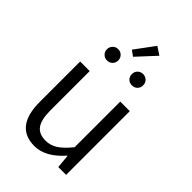

<svg xmlns="http://www.w3.org/2000/svg" viewBox="-275 -1037 1151 1151"><g transform="rotate(45 301.0 -461.0)"><path d="M251 12.7Q86.9 12.7 86.9 -197.3V-540H168V-207Q168 -128.9 193.4 -93.3Q218.8 -57.6 275.4 -57.6Q316.4 -57.6 351.1 -80.1Q385.7 -102.5 426.8 -153.3V-540H507.8V0H441.4L433.6 -85.9H430.7Q344.7 12.7 251 12.7ZM291 -784.2 255.9 -809.6 347.7 -933.6 398.4 -900.4ZM148.4 -706.1Q148.4 -725.6 162.1 -739.7Q175.8 -753.9 196.3 -753.9Q216.8 -753.9 230.5 -739.7Q244.1 -725.6 244.1 -706.1Q244.1 -685.5 230.5 -671.9Q216.8 -658.2 196.3 -658.2Q175.8 -658.2 162.1 -671.9Q148.4 -685.5 148.4 -706.1ZM441.9 -671.9Q428.7 -658.2 407.2 -658.2Q385.7 -658.2 372.6 -671.9Q359.4 -685.5 359.4 -706.1Q359.4 -726.6 373 -740.2Q386.7 -753.9 407.2 -753.9Q427.7 -753.9 441.4 -740.2Q455.1 -726.6 455.1 -706.1Q455.1 -685.5 441.9 -671.9Z"/></g></svg>

Font: Gen Shin Gothic Normal
Style: Regular
Weight: 300
Designer: [Source Han Sans]
Ryoko NISHIZUKA  (kana & ideographs); Paul D. Hunt (Latin, Greek & Cyrillic); Wenlong ZHANG  (bopomofo
Version: Version 1.002.20150607